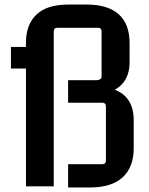

<svg xmlns="http://www.w3.org/2000/svg" viewBox="-20 -818 656 843"><path d="M567 -167Q567 -84 518.5 -39.5Q470 5 377 5H279V-97H428Q445 -97 445 -113V-351Q445 -367 428 -367H279V-466H405Q413 -466 419.5 -470Q426 -474 426 -482V-680Q426 -696 410 -696H232Q216 -696 216 -680V0H94V-517H28V-612H94V-631Q94 -710 140 -754Q186 -798 280 -798H361Q453 -798 501 -755.5Q549 -713 549 -628V-545Q549 -460 484 -424Q567 -392 567 -290Z"/></svg>

Font: Kdam Thmor Pro
Style: Regular
Weight: 400
Designer: Sovichet Tep, Longdey Hak
Foundry: Anagata Design
Version: Version 1.003; ttfautohint (v1.8.4.7-5d5b)